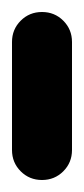

<svg xmlns="http://www.w3.org/2000/svg" viewBox="-20 -300 140 320"><path d="M0 -50H100V-230H0ZM50 -100Q29 -100 14.5 -85.5Q0 -71 0 -50Q0 -29 14.5 -14.5Q29 0 50 0Q71 0 85.5 -14.5Q100 -29 100 -50Q100 -71 85.5 -85.5Q71 -100 50 -100ZM50 -280Q29 -280 14.5 -265.5Q0 -251 0 -230Q0 -209 14.5 -194.5Q29 -180 50 -180Q71 -180 85.5 -194.5Q100 -209 100 -230Q100 -251 85.5 -265.5Q71 -280 50 -280Z"/></svg>

Font: Wavefont SemiBold
Style: Regular
Weight: 600
Version: Version 3.004;gftools[0.9.33]